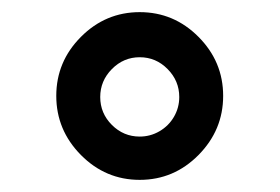

<svg xmlns="http://www.w3.org/2000/svg" viewBox="-20 -400 463 318"><path d="M211.4 -173.8Q229 -173.8 244.1 -182.6Q259.3 -191.4 268.1 -206.5Q276.9 -221.7 276.9 -239.3Q276.9 -266.1 257.6 -285.6Q238.3 -305.2 211.4 -305.2Q184.6 -305.2 165.3 -285.6Q146 -266.1 146 -239.3Q146 -212.4 165.3 -193.1Q184.6 -173.8 211.4 -173.8ZM308.8 -143.3Q268.1 -102.1 211.4 -102.1Q154.8 -102.1 114 -143.3Q73.2 -184.6 73.2 -241.2Q73.2 -297.9 114 -338.9Q154.8 -379.9 211.4 -379.9Q268.1 -379.9 308.8 -338.9Q349.6 -297.9 349.6 -241.2Q349.6 -184.6 308.8 -143.3Z"/></svg>

Font: Samim FD
Style: FD
Weight: 400
Foundry: DejaVu fonts team - Redesigned by Saber Rastikerdar
Version: Version 4.0.5